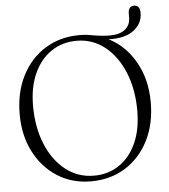

<svg xmlns="http://www.w3.org/2000/svg" viewBox="-57 -881 828 943"><g transform="rotate(-5 357.0 -409.5)"><path d="M358 -709.5Q393.5 -709.5 426.5 -702.5Q529 -685 569.5 -706.8Q610 -728.5 610 -774.5V-794.5Q610 -830 639.5 -830Q668 -830 668 -792Q668 -740.5 625 -707.2Q582 -674 500.5 -676.5Q582.5 -635 631 -549Q679.5 -463 679.5 -351.5Q679.5 -243 637.8 -161.5Q596 -80 522.8 -34.5Q449.5 11 354 11Q260.5 11 188 -35.5Q115.5 -82 74.2 -162.8Q33 -243.5 33 -347Q33 -455 74.8 -536.8Q116.5 -618.5 190 -664Q263.5 -709.5 358 -709.5ZM610 -315.5Q610 -420.5 576 -503.8Q542 -587 481.5 -635Q421 -683 342.5 -683Q272 -683 217.8 -646.5Q163.5 -610 132.8 -542.8Q102 -475.5 102 -382.5Q102 -277.5 136 -194.5Q170 -111.5 230.8 -63.5Q291.5 -15.5 371 -15.5Q441 -15.5 495 -51.8Q549 -88 579.5 -155.2Q610 -222.5 610 -315.5Z"/></g></svg>

Font: Fraunces 144pt S050 Light
Style: Regular
Weight: 300
Version: Version 1.000; ttfautohint (v1.8.3)